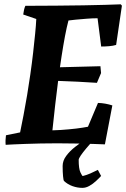

<svg xmlns="http://www.w3.org/2000/svg" viewBox="-20 -677 596 907"><path d="M6.7 7.1Q5.7 -4.4 6.2 -15.7Q6.7 -27 8.2 -38L75 -51.6Q82.6 -87.5 91.1 -132.7Q99.7 -177.9 108.1 -227.5Q116.4 -277.1 123.1 -324.6Q131.2 -380.8 136.6 -429Q142.1 -477.2 146 -517.3Q150 -557.5 151.4 -587.3L89.7 -608.4Q91.2 -620.5 93.5 -630.5Q95.8 -640.6 99.8 -649.5Q177 -649.5 245.9 -650.3Q314.8 -651 373.3 -651.8Q431.7 -652.6 476.6 -654.1Q521.4 -655.6 550.4 -656.6L555.9 -650.2L528.6 -464.8Q514 -460.3 495.2 -458.8Q476.3 -457.2 458 -457.2L440.9 -590.8Q417.3 -590.8 388.7 -588.5Q360 -586.2 336.5 -584Q313 -581.7 303.4 -580.2Q295.3 -549.8 287.1 -506.7Q279 -463.6 270.9 -411.3Q262.8 -359.1 255.3 -300.9Q247.7 -242.7 240.8 -182Q233.9 -121.4 227.6 -61.3Q247.4 -61.8 266.6 -63Q285.9 -64.2 304.6 -66Q323.4 -67.7 340.1 -69.7Q356.8 -71.7 370.8 -74Q384.8 -76.2 395.5 -78.3L442.9 -190.8Q460.1 -190.4 477.9 -187.2Q495.6 -184 510.7 -179L475.6 5Q456.6 4 421.5 3Q386.5 2 342.6 1Q298.8 0 250.8 0Q210.1 0 171.9 0.8Q133.6 1.5 101.2 2.8Q68.8 4 44.3 5.1Q19.8 6.1 6.7 7.1ZM437.9 -285.7Q393.9 -288.7 346.1 -291.1Q298.3 -293.6 250.6 -295L260.1 -359.2L454.4 -364.2L457.4 -331.9ZM382.1 -17.2H423Q404 4.3 387.4 23.9Q370.9 43.5 361.3 57.8Q351.7 72.2 351.7 78.2Q351.7 119.6 359.8 137Q368 154.5 371 154.5Q389.1 150.1 407.3 142.1Q425.5 134.1 442.3 125.5L457.6 154.2Q448.1 164.7 433.6 178.1Q419.2 191.6 402.5 201Q385.8 210.5 369.3 210.5Q345.8 210.5 322.6 202.3Q299.4 194 281.9 177.5Q279.9 175.5 277.9 156.2Q275.9 136.8 275.9 107.4Q275.9 82 292.9 59.3Q309.8 36.5 334.5 17.2Q359.2 -2.1 382.1 -17.2Z"/></svg>

Font: Labrada
Style: Italic
Weight: 400
Italic angle: -7°
Designer: Mercedes Jáuregui
Foundry: Omnibus-Type Team
Version: Version 1.000